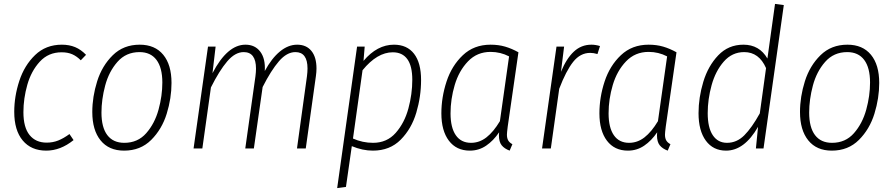

<svg xmlns="http://www.w3.org/2000/svg" viewBox="-20 -761 4579 984"><path d="M421 -480 394 -452Q373 -473 350 -483Q327 -493 296 -493Q228 -493 184 -445Q140 -397 120 -326.5Q100 -256 100 -186Q100 -108 131.5 -69Q163 -30 219 -30Q251 -30 278.5 -41Q306 -52 336 -74L357 -43Q290 11 217 11Q140 11 96.5 -41Q53 -93 53 -188Q53 -267 79 -346.5Q105 -426 160 -479Q215 -532 297 -532Q335 -532 365 -519.5Q395 -507 421 -480Z M453 -187Q453 -265 478 -344.5Q503 -424 558 -478Q613 -532 696 -532Q774 -532 816.5 -480.5Q859 -429 859 -336Q859 -258 834.5 -178.5Q810 -99 755 -44Q700 11 616 11Q538 11 495.5 -41.5Q453 -94 453 -187ZM812 -338Q812 -414 782 -454Q752 -494 695 -494Q626 -494 582 -444Q538 -394 519 -322.5Q500 -251 500 -184Q500 -108 530 -68.5Q560 -29 617 -29Q686 -29 729.5 -78.5Q773 -128 792.5 -199Q812 -270 812 -338Z M1602 -410Q1602 -392 1599 -371L1547 0H1502L1553 -369Q1556 -392 1556 -410Q1556 -494 1494 -494Q1450 -494 1409.5 -447Q1369 -400 1326 -315L1281 0H1237L1289 -369Q1292 -392 1292 -409Q1292 -494 1229 -494Q1185 -494 1144.5 -446.5Q1104 -399 1061 -313L1017 0H972L1046 -522H1085L1069 -386Q1145 -532 1238 -532Q1287 -532 1314 -496Q1341 -460 1337 -397Q1372 -462 1414.5 -497Q1457 -532 1503 -532Q1550 -532 1576 -500Q1602 -468 1602 -410Z M1810 -522H1849L1843 -449Q1913 -532 1999 -532Q2066 -532 2102 -485.5Q2138 -439 2138 -351Q2138 -266 2113.5 -183.5Q2089 -101 2033.5 -45Q1978 11 1891 11Q1838 11 1783 -12L1753 197L1708 203ZM2093 -352Q2093 -423 2067.5 -458Q2042 -493 1993 -493Q1913 -493 1838 -401L1789 -51Q1838 -29 1892 -29Q1963 -29 2008 -80Q2053 -131 2073 -205Q2093 -279 2093 -352Z M2637 -493 2582 -112Q2578 -80 2578 -71Q2578 -53 2584.5 -41.5Q2591 -30 2606 -22L2592 11Q2565 1 2551 -16.5Q2537 -34 2537 -68L2538 -83Q2509 -40 2471.5 -14.5Q2434 11 2388 11Q2319 11 2280.5 -40Q2242 -91 2242 -180Q2242 -262 2268.5 -343Q2295 -424 2352 -478Q2409 -532 2494 -532Q2535 -532 2569 -522Q2603 -512 2637 -493ZM2289 -180Q2289 -107 2316 -68Q2343 -29 2394 -29Q2437 -29 2473 -57Q2509 -85 2542 -140L2589 -472Q2545 -495 2494 -495Q2425 -495 2378.5 -446.5Q2332 -398 2310.5 -325.5Q2289 -253 2289 -180Z M3055 -525 3042 -484Q3022 -490 3005 -490Q2954 -490 2917.5 -444Q2881 -398 2846 -306L2803 0H2758L2832 -522H2871L2855 -393Q2883 -461 2921 -496.5Q2959 -532 3011 -532Q3032 -532 3055 -525Z M3447 -493 3392 -112Q3388 -80 3388 -71Q3388 -53 3394.5 -41.5Q3401 -30 3416 -22L3402 11Q3375 1 3361 -16.5Q3347 -34 3347 -68L3348 -83Q3319 -40 3281.5 -14.5Q3244 11 3198 11Q3129 11 3090.5 -40Q3052 -91 3052 -180Q3052 -262 3078.5 -343Q3105 -424 3162 -478Q3219 -532 3304 -532Q3345 -532 3379 -522Q3413 -512 3447 -493ZM3099 -180Q3099 -107 3126 -68Q3153 -29 3204 -29Q3247 -29 3283 -57Q3319 -85 3352 -140L3399 -472Q3355 -495 3304 -495Q3235 -495 3188.5 -446.5Q3142 -398 3120.5 -325.5Q3099 -253 3099 -180Z M3997 -735 3893 0H3854L3865 -111Q3795 11 3701 11Q3635 11 3597.5 -40Q3560 -91 3560 -181Q3560 -261 3584.5 -342Q3609 -423 3661 -477.5Q3713 -532 3790 -532Q3872 -532 3913 -461L3952 -741ZM3607 -181Q3607 -107 3633 -68Q3659 -29 3706 -29Q3756 -29 3794.5 -67.5Q3833 -106 3874 -180L3906 -412Q3870 -494 3794 -494Q3732 -494 3689.5 -445.5Q3647 -397 3627 -324.5Q3607 -252 3607 -181Z M4080 -187Q4080 -265 4105 -344.5Q4130 -424 4185 -478Q4240 -532 4323 -532Q4401 -532 4443.5 -480.5Q4486 -429 4486 -336Q4486 -258 4461.5 -178.5Q4437 -99 4382 -44Q4327 11 4243 11Q4165 11 4122.5 -41.5Q4080 -94 4080 -187ZM4439 -338Q4439 -414 4409 -454Q4379 -494 4322 -494Q4253 -494 4209 -444Q4165 -394 4146 -322.5Q4127 -251 4127 -184Q4127 -108 4157 -68.5Q4187 -29 4244 -29Q4313 -29 4356.5 -78.5Q4400 -128 4419.5 -199Q4439 -270 4439 -338Z"/></svg>

Font: Fira Sans Condensed ExtraLight
Style: Italic
Weight: 275
Width: 3
Italic angle: -8°
Designer: Carrois Corporate & Edenspiekermann AG
Foundry: Carrois Corporate GbR & Edenspiekermann AG
Version: Version 4.203